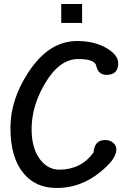

<svg xmlns="http://www.w3.org/2000/svg" viewBox="-20 -934 629 963"><path d="M367.2 -728.2Q454.9 -728.2 515.9 -691.8Q572.8 -657.9 572.8 -616.9Q572.8 -558.5 514.4 -558.5Q472.8 -558.5 463.1 -602.6Q457.4 -637.9 372.3 -637.9Q277.4 -637.9 205.1 -514.4Q138.5 -401.5 138.5 -286.7Q138.5 -188.2 182.6 -132.3Q221.5 -83.1 277.4 -83.1Q386.7 -83.1 449.2 -169.2Q453.8 -231.8 507.2 -231.8Q533.8 -231.8 550.3 -215.4Q563.6 -201.5 563.6 -186.2Q563.6 -153.8 532.8 -117.9Q413.3 10.3 263.1 8.7Q157.9 8.7 97.4 -65.6Q32.3 -144.6 32.3 -292.8Q32.3 -434.4 122.6 -571.8Q225.1 -728.2 366.2 -728.2ZM391.8 -819H287.2V-913.8H391.8Z"/></svg>

Font: Myanmar Handwriting
Style: Regular
Weight: 400
Designer: Khon Soe Zaw Thu
Foundry: PaOh Unicode khonsoezawthu@gmail.com and @hotmail.com
Version: Version 1.30 November 9, 2016